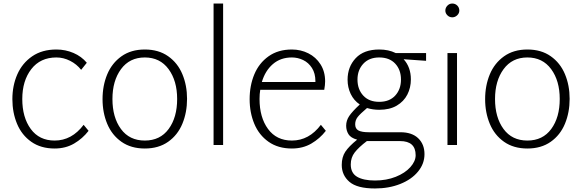

<svg xmlns="http://www.w3.org/2000/svg" viewBox="-20 -820 3292 1086"><path d="M50 -259Q50 -336 78 -399.5Q106 -463 162 -501.5Q218 -540 299 -540Q350 -540 395.5 -520.5Q441 -501 471 -465L439 -425Q414 -457 376.5 -476Q339 -495 299 -495Q208 -495 157 -429Q106 -363 106 -260Q106 -156 154 -90.5Q202 -25 289 -25Q386 -25 453 -114L481 -80Q447 -36 399 -8Q351 20 289 20Q211 20 157 -18Q103 -56 76.5 -119.5Q50 -183 50 -259Z M560 -259Q560 -336 586.5 -399.5Q613 -463 667 -501.5Q721 -540 799 -540Q877 -540 931 -502Q985 -464 1011.5 -400.5Q1038 -337 1038 -261Q1038 -184 1011.5 -120Q985 -56 931 -18Q877 20 799 20Q721 20 667 -18Q613 -56 586.5 -119.5Q560 -183 560 -259ZM982 -260Q982 -363 933.5 -429Q885 -495 799 -495Q713 -495 664.5 -429Q616 -363 616 -260Q616 -156 664 -90.5Q712 -25 799 -25Q886 -25 934 -90.5Q982 -156 982 -260Z M1188 -800H1242V0H1188Z M1823 -80Q1789 -36 1741 -8Q1693 20 1631 20Q1553 20 1499 -18Q1445 -56 1418.5 -119.5Q1392 -183 1392 -259Q1392 -336 1418.5 -399.5Q1445 -463 1499 -501.5Q1553 -540 1631 -540Q1681 -540 1724 -518.5Q1767 -497 1793 -456Q1819 -415 1819 -360Q1819 -340 1814 -312H1452Q1448 -289 1448 -260Q1448 -156 1496 -90.5Q1544 -25 1631 -25Q1728 -25 1795 -114ZM1461 -356H1764V-361Q1764 -405 1744.5 -435.5Q1725 -466 1694.5 -480.5Q1664 -495 1631 -495Q1567 -495 1523.5 -457.5Q1480 -420 1461 -356Z M2390 -476 2263 -485Q2304 -440 2304 -371Q2304 -324 2284 -285Q2264 -246 2224 -222.5Q2184 -199 2125 -199Q2089 -199 2056 -209Q2017 -176 2003 -158Q1989 -140 1989 -117Q1989 -92 2007.5 -82Q2026 -72 2066 -72H2245Q2310 -72 2345.5 -38Q2381 -4 2381 52Q2381 106 2344.5 150.5Q2308 195 2244 220.5Q2180 246 2101 246Q2000 246 1956.5 208.5Q1913 171 1913 113Q1913 69 1933 38.5Q1953 8 2000 -30Q1964 -40 1951 -61Q1938 -82 1938 -109Q1938 -138 1955 -163.5Q1972 -189 2015 -229Q1981 -252 1963.5 -289Q1946 -326 1946 -369Q1946 -442 1992 -491Q2038 -540 2125 -540Q2178 -540 2218 -520H2390ZM2248 -370Q2248 -425 2215.5 -460Q2183 -495 2125 -495Q2068 -495 2035 -459.5Q2002 -424 2002 -370Q2002 -315 2034.5 -279.5Q2067 -244 2125 -244Q2183 -244 2215.5 -279.5Q2248 -315 2248 -370ZM2243 -22H2066H2055Q2009 13 1986.5 42Q1964 71 1964 110Q1964 159 2000 180Q2036 201 2101 201Q2166 201 2218.5 180Q2271 159 2301 125.5Q2331 92 2331 58Q2331 -22 2243 -22Z M2499 -760Q2499 -776 2510.5 -788Q2522 -800 2538 -800Q2555 -800 2566.5 -788.5Q2578 -777 2578 -760Q2578 -745 2566 -733.5Q2554 -722 2538 -722Q2522 -722 2510.5 -733.5Q2499 -745 2499 -760ZM2511 -520H2565V0H2511Z M2724 -259Q2724 -336 2750.5 -399.5Q2777 -463 2831 -501.5Q2885 -540 2963 -540Q3041 -540 3095 -502Q3149 -464 3175.5 -400.5Q3202 -337 3202 -261Q3202 -184 3175.5 -120Q3149 -56 3095 -18Q3041 20 2963 20Q2885 20 2831 -18Q2777 -56 2750.5 -119.5Q2724 -183 2724 -259ZM3146 -260Q3146 -363 3097.5 -429Q3049 -495 2963 -495Q2877 -495 2828.5 -429Q2780 -363 2780 -260Q2780 -156 2828 -90.5Q2876 -25 2963 -25Q3050 -25 3098 -90.5Q3146 -156 3146 -260Z"/></svg>

Font: Martel Sans ExtraLight
Style: Regular
Weight: 275
Designer: Dan Reynolds and Mathieu Réguer
Foundry: Dan Reynolds and Mathieu Réguer
Version: Version 1.002; ttfautohint (v1.1) -l 5 -r 5 -G 72 -x 0 -D la